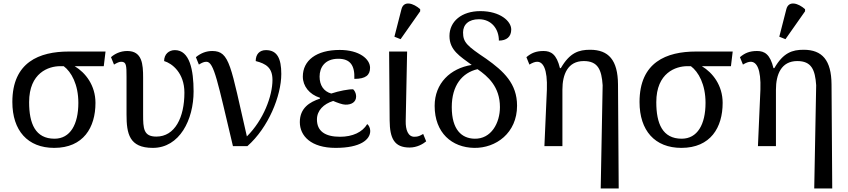

<svg xmlns="http://www.w3.org/2000/svg" viewBox="-20 -828 4804 1088"><path d="M287 10C453 10 521 -106 521 -245C521 -344 465 -416 403 -453H568L578 -536H370C203 -536 50 -476 50 -250C50 -88 137 10 287 10ZM289 -42C180 -42 145 -128 145 -249C145 -416 256 -453 321 -453H341C384 -421 424 -350 424 -245C424 -123 378 -42 289 -42Z M846 10C998 10 1077 -150 1077 -310C1077 -431 1055 -544 971 -544C937 -544 910 -521 910 -482C955 -469 1025 -415 1025 -303C1025 -162 971 -54 866 -54C793 -54 791 -100 791 -179V-388C791 -464 786 -539 701 -539C661 -539 629 -522 609 -504L626 -462C643 -472 655 -478 667 -478C696 -478 697 -457 697 -393V-179C697 -71 712 10 846 10Z M1300 0H1382C1501 -105 1574 -285 1574 -409C1574 -496 1551 -544 1487 -544C1451 -544 1429 -521 1429 -482C1488 -467 1524 -444 1524 -375C1524 -284 1473 -148 1379 -55C1287 -453 1283 -539 1183 -539C1150 -539 1119 -528 1090 -504L1107 -462C1125 -473 1136 -478 1150 -478C1193 -478 1213 -365 1300 0Z M1882 10C2023 10 2078 -37 2078 -86C2078 -103 2070 -118 2061 -125C2034 -79 1978 -53 1907 -53C1822 -53 1776 -85 1776 -151C1776 -202 1814 -239 1868 -256C1891 -246 1921 -235 1937 -235C1972 -234 1998 -250 1998 -281C1998 -292 1995 -309 1981 -322C1957 -323 1902 -313 1857 -298C1814 -310 1791 -345 1791 -394C1791 -446 1821 -495 1897 -495C1964 -495 1991 -458 1988 -381C2052 -381 2077 -402 2077 -444C2077 -493 2017 -545 1905 -545C1772 -545 1696 -485 1696 -394C1696 -340 1733 -293 1793 -274V-269C1735 -250 1679 -216 1679 -136C1679 -58 1742 10 1882 10Z M2250 -606 2361 -764V-776C2323 -810 2268 -827 2255 -776L2215 -620ZM2301 8C2343 8 2377 -12 2395 -27L2378 -69C2360 -59 2351 -53 2328 -53C2292 -53 2278 -93 2279 -142L2287 -536H2185L2188 -145C2189 -44 2214 8 2301 8Z M2667 10C2790 12 2910 -74 2910 -229C2910 -354 2835 -424 2735 -495C2626 -568 2604 -588 2604 -644C2604 -689 2636 -719 2694 -719C2764 -719 2807 -665 2807 -598C2850 -598 2877 -619 2877 -661C2877 -708 2814 -765 2702 -765C2596 -765 2527 -707 2527 -624C2527 -543 2587 -509 2653 -460C2532 -441 2443 -356 2443 -228C2443 -75 2541 8 2667 10ZM2668 -42C2596 -44 2540 -93 2540 -221C2540 -344 2599 -416 2686 -436C2744 -396 2813 -337 2813 -221C2813 -132 2764 -39 2668 -42Z M3384 240H3486L3482 -350C3481 -487 3429 -546 3324 -546C3260 -546 3209 -530 3158 -442H3153C3134 -521 3102 -539 3060 -539C3017 -539 2990 -527 2963 -504L2980 -462C2998 -473 3012 -478 3024 -478C3057 -478 3083 -439 3079 -320L3065 0H3167V-320C3167 -406 3197 -482 3288 -482C3369 -482 3389 -432 3395 -345Z M3841 10C4007 10 4075 -106 4075 -245C4075 -344 4019 -416 3957 -453H4122L4132 -536H3924C3757 -536 3604 -476 3604 -250C3604 -88 3691 10 3841 10ZM3843 -42C3734 -42 3699 -128 3699 -249C3699 -416 3810 -453 3875 -453H3895C3938 -421 3978 -350 3978 -245C3978 -123 3932 -42 3843 -42Z M4431 -606 4542 -764V-776C4504 -810 4449 -827 4436 -776L4396 -620ZM4594 240H4696L4692 -350C4691 -487 4639 -546 4534 -546C4470 -546 4419 -530 4368 -442H4363C4344 -521 4312 -539 4270 -539C4227 -539 4200 -527 4173 -504L4190 -462C4208 -473 4222 -478 4234 -478C4267 -478 4293 -439 4289 -320L4275 0H4377V-320C4377 -406 4407 -482 4498 -482C4579 -482 4599 -432 4605 -345Z"/></svg>

Font: Noto Serif
Style: Regular
Weight: 400
Designer: Monotype Design Team
Foundry: Monotype Imaging Inc.
Version: Version 2.015